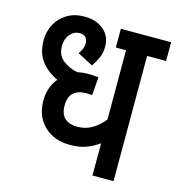

<svg xmlns="http://www.w3.org/2000/svg" viewBox="-97 -717 741 801"><g transform="rotate(15 273.5 -316.0)"><path d="M547 -541H465V0H374V-139Q350 -122 321 -110.5Q292 -99 249 -99Q181 -99 138 -140Q95 -181 95 -250Q95 -277 103.5 -302.5Q112 -328 129 -348Q86 -367 58.5 -402Q31 -437 31 -493Q31 -531 48 -562.5Q65 -594 96.5 -613Q128 -632 171 -632Q222 -632 254 -605Q286 -578 286 -533Q286 -506 276.5 -484.5Q267 -463 253 -443L186 -478Q193 -487 198.5 -499Q204 -511 204 -525Q204 -540 196 -550Q188 -560 169 -560Q145 -560 128 -540Q111 -520 111 -490Q111 -448 139.5 -427Q168 -406 202 -400Q224 -405 250 -405Q272 -405 292 -402L286 -324Q280 -324 273.5 -324.5Q267 -325 261 -325Q225 -325 205.5 -307.5Q186 -290 186 -253Q186 -214 206 -197Q226 -180 258 -180Q296 -180 324.5 -197.5Q353 -215 374 -242V-541H330V-622H547Z"/></g></svg>

Font: Noto Sans Devanagari UI Condensed Medium
Style: Regular
Weight: 500
Width: 3
Designer: Jelle Bosma - Monotype Design Team
Foundry: Monotype Imaging Inc.
Version: Version 2.003